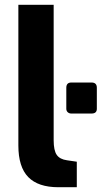

<svg xmlns="http://www.w3.org/2000/svg" viewBox="-20 -783 426 805"><path d="M57 -173V-763H205V-195Q205 -152 218 -133.5Q231 -115 261 -111L302 -105V2H225Q140 2 98.5 -40.5Q57 -83 57 -173ZM258 -327V-415Q258 -437 279 -437H364Q386 -437 386 -415V-327Q386 -307 364 -307H279Q270 -307 264 -312.5Q258 -318 258 -327Z"/></svg>

Font: Exo
Style: Bold
Weight: 700
Designer: Natanael Gama
Foundry: Natanael Gama
Version: Version 1.500; ttfautohint (v1.6)